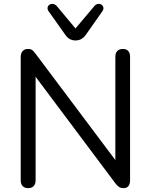

<svg xmlns="http://www.w3.org/2000/svg" viewBox="-20 -965 780 992"><path d="M126 7Q107 7 97 -3.5Q87 -14 87 -34V-670Q87 -690 97 -701Q107 -712 123 -712Q139 -712 146.5 -706.5Q154 -701 164 -687L600 -106H576V-672Q576 -691 586 -701.5Q596 -712 615 -712Q633 -712 642.5 -701.5Q652 -691 652 -672V-33Q652 -14 643.5 -3.5Q635 7 619 7Q604 7 595 1Q586 -5 576 -18L141 -599H164V-34Q164 -14 154 -3.5Q144 7 126 7ZM370 -756Q355 -756 342 -762.5Q329 -769 319 -783L231 -907Q224 -917 226 -926.5Q228 -936 236 -941Q244 -946 254.5 -944.5Q265 -943 274 -933L370 -818L467 -933Q475 -943 485.5 -944.5Q496 -946 504 -941Q512 -936 514 -926.5Q516 -917 509 -907L422 -783Q411 -769 398.5 -762.5Q386 -756 370 -756Z"/></svg>

Font: Nunito
Style: Regular
Weight: 400
Designer: Vernon Adams
Foundry: Vernon Adams
Version: Version 3.602